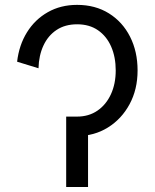

<svg xmlns="http://www.w3.org/2000/svg" viewBox="-20 -752 622 772"><path d="M246.1 0V-283.2H334V0ZM290 -205.1V-283.2Q336.9 -283.2 371.8 -307.1Q406.7 -331.1 426 -373Q445.3 -415 445.3 -468.8Q445.3 -522.5 427 -564.5Q408.7 -606.4 374 -630.4Q339.4 -654.3 290 -654.3Q241.7 -654.3 207.5 -631.6Q173.3 -608.9 154.8 -569.1Q136.2 -529.3 134.8 -477.5L48.8 -503.9Q56.6 -570.8 88.6 -622.3Q120.6 -673.8 172.4 -703.1Q224.1 -732.4 290 -732.4Q363.3 -732.4 418 -698.2Q472.7 -664.1 502.9 -604.5Q533.2 -544.9 533.2 -468.8Q533.2 -392.6 501 -333Q468.8 -273.4 413.8 -239.3Q358.9 -205.1 290 -205.1Z"/></svg>

Font: Giphurs
Style: Regular
Weight: 400
Version: Version 2.010